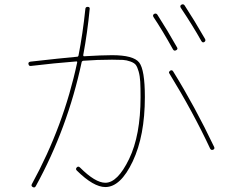

<svg xmlns="http://www.w3.org/2000/svg" viewBox="-20 -831 1040 873"><path d="M766.6 -606.4Q718.8 -692.4 677.7 -753.9Q672.9 -762.7 680.7 -767.6Q689.5 -772.5 695.3 -764.6Q741.2 -693.4 785.2 -615.2Q790 -607.4 780.8 -602.5Q771.5 -597.7 766.6 -606.4ZM895.5 -644.5Q857.4 -712.9 801.8 -795.9Q796.9 -804.7 804.7 -809.6Q813.5 -814.5 819.3 -806.6Q863.3 -739.3 912.1 -654.3Q917 -645.5 909.2 -640.1Q901.4 -634.8 895.5 -644.5ZM753.9 -509.8Q762.7 -514.6 767.6 -505.9Q866.2 -346.7 954.1 -162.1Q957 -153.3 949.2 -150.4Q940.4 -146.5 935.5 -155.3Q857.4 -322.3 750 -497.1Q745.1 -502.9 753.9 -509.8ZM121.1 -531.2Q111.3 -529.3 109.4 -540Q107.4 -548.8 119.1 -550.8Q256.8 -566.4 332 -573.2Q335 -573.2 336.9 -578.1Q356.4 -677.7 368.2 -791Q369.1 -799.8 378.9 -799.8Q389.6 -799.8 387.7 -789.1Q377.9 -685.5 358.4 -580.1Q358.4 -575.2 362.3 -575.2Q444.3 -580.1 489.3 -580.1Q586.9 -580.1 612.8 -546.9Q638.7 -513.7 638.7 -389.6Q638.7 -213.9 583.5 -97.2Q528.3 19.5 459 19.5Q405.3 19.5 329.1 -55.7Q322.3 -62.5 329.1 -69.8Q335.9 -77.1 343.8 -69.3Q413.1 0 459 0Q514.6 0 566.9 -107.9Q619.1 -215.8 619.1 -389.6Q619.1 -432.6 617.7 -459Q616.2 -485.4 610.4 -505.9Q604.5 -526.4 597.7 -535.6Q590.8 -544.9 573.2 -551.3Q555.7 -557.6 539.1 -558.6Q522.5 -559.6 489.3 -559.6Q421.9 -559.6 358.4 -554.7Q354.5 -554.7 351.6 -549.8Q287.1 -247.1 142.6 15.6Q137.7 24.4 128.9 19.5Q120.1 14.6 125 5.9Q269.5 -257.8 331.1 -547.9Q331.1 -551.8 328.1 -551.8Q226.6 -543.9 121.1 -531.2Z"/></svg>

Font: Rounded-L Mgen+ 2m thin
Style: Regular
Weight: 100
Designer: [Source Han Sans]
Ryoko NISHIZUKA  (kana & ideographs); Paul D. Hunt (Latin, Greek & Cyrillic); Wenlong ZHANG  (bopomofo
Version: Version 1.059.20150602